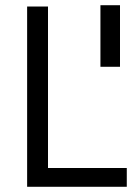

<svg xmlns="http://www.w3.org/2000/svg" viewBox="-20 -716 535 736"><path d="M365 -460V-696H440V-460ZM84 0V-691H164V-72H466V0Z"/></svg>

Font: Cairo Play
Style: Regular
Weight: 400
Designer: Mohamed Gaber, Accademia di Belle Arti di Urbino
Foundry: Kief Type Foundry, Accademia di Belle Arti di Urbino
Version: Version 3.119